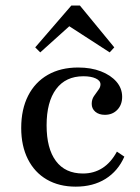

<svg xmlns="http://www.w3.org/2000/svg" viewBox="-20 -676 517 707"><path d="M258.9 11.3Q197.6 11.3 152.4 -14.9Q107.3 -41.1 82.7 -89.9Q58.1 -138.7 58.1 -204.8Q58.1 -273.4 83.5 -323.4Q108.9 -373.4 156 -400.4Q203.2 -427.4 267.7 -427.4Q315.3 -427.4 351.6 -413.3Q387.9 -399.2 408.9 -375Q429.8 -350.8 429.8 -319.4Q429.8 -290.3 412.1 -271.8Q394.4 -253.2 366.1 -253.2Q344.4 -253.2 331 -264.5Q317.7 -275.8 317.7 -293.5Q317.7 -309.7 325.8 -321.8Q333.9 -333.9 341.9 -344.4Q350 -354.8 350 -365.3Q350 -379 332.7 -387.1Q315.3 -395.2 287.1 -395.2Q221.8 -395.2 186.7 -348Q151.6 -300.8 151.6 -214.5Q151.6 -129 185.9 -83.1Q220.2 -37.1 285.5 -37.1Q325.8 -37.1 357.3 -57.3Q388.7 -77.4 410.5 -117.7L437.9 -99.2Q414.5 -46 368.5 -17.3Q322.6 11.3 258.9 11.3ZM128.2 -483.1 109.7 -501.6 242.7 -655.6H274.2L400.8 -501.6L383.9 -483.1L214.5 -592.7L258.1 -600Z"/></svg>

Font: Playfair 12pt Medium
Style: Regular
Weight: 500
Designer: Claus Eggers Sørensen
Foundry: Claus Eggers Sørensen
Version: Version 2.000;gftools[0.9.28]